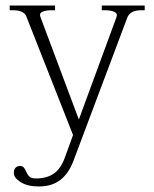

<svg xmlns="http://www.w3.org/2000/svg" viewBox="-20 -490 558 694"><path d="M503 -470V-453H491Q450 -453 440 -426L246 90Q229 136 198.5 160Q168 184 120 184Q80 184 55 168.5Q30 153 30 135Q30 123 36 116.5Q42 110 52 110Q61 110 65 114.5Q69 119 71.5 124Q74 129 75 131Q80 143 87 149Q94 155 110 155Q149 155 174.5 137.5Q200 120 215 78L244 -2L75 -431Q66 -453 27 -453H15V-470H179V-453H166Q148 -453 134.5 -448Q121 -443 126 -429L265 -58L401 -428Q406 -442 392.5 -447.5Q379 -453 361 -453H348V-470Z"/></svg>

Font: Taviraj ExtraLight
Style: Regular
Weight: 200
Designer: Katatrad Team
Foundry: CadsonDemak
Version: Version 1.030